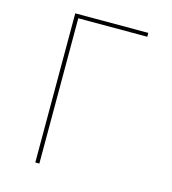

<svg xmlns="http://www.w3.org/2000/svg" viewBox="-109 -825 819 914"><g transform="rotate(15 300.0 -367.5)"><path d="M149 0V-735H509V-716H169V0Z"/></g></svg>

Font: Zed Sans Thin Extended
Style: Regular
Weight: 100
Width: 7
Designer: Belleve Invis
Foundry: Belleve Invis
Version: Version 1.0.0; ttfautohint (v1.8.4)